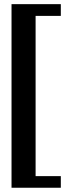

<svg xmlns="http://www.w3.org/2000/svg" viewBox="-20 -717 334 911"><path d="M268.6 173.8H34.7V-697.3H268.6V-641.6H148.9V118.7H268.6Z"/></svg>

Font: Agdasima
Style: Bold
Weight: 700
Width: 3
Designer: The DocRepair Project, Patric King
Foundry: Google
Version: Version 2.002